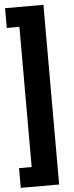

<svg xmlns="http://www.w3.org/2000/svg" viewBox="-64 -859 408 1057"><g transform="rotate(-5 139.5 -330.5)"><path d="M6.6 -827.4H218.7V165.5H6.6V56.5H76.4V-718.2H6.6Z"/></g></svg>

Font: Heebo
Style: Regular
Weight: 400
Designer: Oded Ezer
Foundry: Ezer Type House
Version: Version 3.100